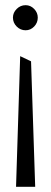

<svg xmlns="http://www.w3.org/2000/svg" viewBox="-20 -722 196 742"><path d="M79 -605Q98 -605 112 -619.5Q126 -634 126 -654Q126 -673 112 -687.5Q98 -702 79 -702Q59 -702 44.5 -687.5Q30 -673 30 -654Q30 -634 44.5 -619.5Q59 -605 79 -605ZM100 -485 58 -505 42 0H116Z"/></svg>

Font: Catamaran Thin Light
Style: Regular
Weight: 300
Version: Version 2.000